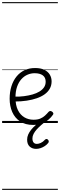

<svg xmlns="http://www.w3.org/2000/svg" viewBox="-20 -1161 566 1812"><path d="M293 18Q219 18 169.5 -15Q120 -48 95.5 -104Q71 -160 71 -229Q71 -294 88 -347.5Q105 -401 136.5 -439.5Q168 -478 212 -498.5Q256 -519 311 -519Q365 -519 399 -502Q433 -485 450 -456.5Q467 -428 467 -393Q467 -355 450 -324.5Q433 -294 402 -271.5Q371 -249 328 -234Q285 -219 232 -211Q179 -203 120 -203V-249Q165 -248 207.5 -253.5Q250 -259 287 -269.5Q324 -280 352 -297Q380 -314 395.5 -337Q411 -360 411 -390Q411 -430 383.5 -450Q356 -470 307 -470Q272 -470 239.5 -456Q207 -442 181.5 -413.5Q156 -385 141 -342Q126 -299 126 -240Q126 -168 149 -122Q172 -76 210.5 -53.5Q249 -31 296 -31Q335 -31 360.5 -42Q386 -53 404.5 -70Q423 -87 439 -106Q448 -114 455.5 -113.5Q463 -113 472 -107Q480 -101 483 -93Q486 -85 479 -77Q463 -53 436.5 -31Q410 -9 374 4.5Q338 18 293 18ZM321 244Q284 244 260 222Q236 200 236 157Q236 132 246 109Q256 86 274 63.5Q292 41 316.5 20Q341 -1 370 -23H415V-17Q391 0 368 20Q345 40 326.5 60.5Q308 81 297 102.5Q286 124 286 145Q286 171 297 184Q308 197 328 197Q344 197 364.5 188Q385 179 404 158Q411 151 418 150.5Q425 150 431 156Q439 163 440 171Q441 179 436 187Q423 204 403.5 217Q384 230 362.5 237Q341 244 321 244ZM0 621H526V631H0ZM0 -20H526V0H0ZM0 -505H526V-500H0ZM0 -1141H526V-1131H0Z"/></svg>

Font: Playwrite BR Guides
Style: Regular
Weight: 400
Designer: Veronika Burian, José Scaglione
Foundry: TypeTogether
Version: Version 1.003